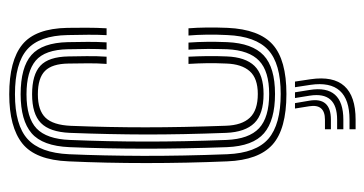

<svg xmlns="http://www.w3.org/2000/svg" viewBox="-211 -437 808 426"><g transform="rotate(-90 193.0 -224.0)"><path d="M197.5 7.5Q119.5 7.5 85.1 -23.4Q50.8 -54.2 48 -123.8Q44.2 -213.5 44.2 -303.5Q44.2 -393.5 48 -475.8Q51 -549.2 87.6 -578.4Q124.2 -607.5 196.8 -607.5Q271.5 -607.5 307.1 -578.5Q342.8 -549.5 344.2 -478.5Q344.5 -460 344.5 -436.6Q344.5 -413.2 343.2 -391.5H328Q329 -410 328.9 -431.8Q328.8 -453.5 328.2 -478Q327 -540.5 296.4 -567.6Q265.8 -594.8 196.8 -594.8Q128.5 -594.8 97.6 -566.9Q66.8 -539 63.8 -474.8Q60.5 -399 60.2 -310.5Q60 -222 63.8 -123.8Q66.5 -59.8 98.1 -32.5Q129.8 -5.2 197.5 -5.2Q265 -5.2 295.2 -33Q325.5 -60.8 328.2 -123.5Q329.5 -148.2 329.1 -169.6Q328.8 -191 327.2 -209.8H343.2Q346.2 -172 344.2 -123Q341 -53 307 -22.8Q273 7.5 197.5 7.5ZM197.5 -17.8Q139 -17.8 110.4 -42.2Q81.8 -66.8 79.5 -124.5Q76 -222.2 76.1 -308Q76.2 -393.8 79.5 -473.8Q82 -533.5 110.4 -557.9Q138.8 -582.2 196.8 -582.2Q256.8 -582.2 284 -558.2Q311.2 -534.2 312.5 -477.5Q313 -454.2 313.1 -433.4Q313.2 -412.5 312 -391.5H296.2Q297.5 -410.2 297.4 -432.4Q297.2 -454.5 296.8 -477.2Q295.8 -528.2 271.5 -548.8Q247.2 -569.2 196.8 -569.2Q144.5 -569.2 121 -546.9Q97.5 -524.5 95.5 -473Q92 -389.2 91.9 -305.5Q91.8 -221.8 95.5 -125.5Q97.5 -75.8 121.5 -53.2Q145.5 -30.8 197.5 -30.8Q247.8 -30.8 271.1 -53Q294.5 -75.2 296.8 -124.2Q297.5 -146 297.4 -167Q297.2 -188 295.8 -209.8H311.5Q313 -189.2 313.2 -169.4Q313.5 -149.5 312.5 -123.8Q310 -68.2 283.2 -43Q256.5 -17.8 197.5 -17.8ZM197.5 -43.2Q153 -43.2 133 -63.6Q113 -84 111.2 -126.2Q107.5 -224.2 107.6 -304.2Q107.8 -384.2 111.2 -473Q113.2 -517.8 133.1 -537.2Q153 -556.8 196.8 -556.8Q240.5 -556.8 260.2 -538.4Q280 -520 280.8 -476.2Q281 -459 281.4 -436.4Q281.8 -413.8 280.2 -391.5H264.2Q265.8 -414 265.5 -434.5Q265.2 -455 265 -476.2Q264.5 -512.5 248.6 -528.2Q232.8 -544 196.8 -544Q161.2 -544 144.9 -527.1Q128.5 -510.2 126.8 -470.5Q123.5 -387 123.5 -305.4Q123.5 -223.8 127 -126.8Q128.2 -91.2 144.9 -73.6Q161.5 -56 197.5 -56Q232.2 -56 248 -73.9Q263.8 -91.8 265 -125.5Q266 -148 265.8 -168.2Q265.5 -188.5 264.2 -209.8H280.2Q281.2 -190.2 281.5 -168.9Q281.8 -147.5 280.8 -125Q279.2 -83.5 259.8 -63.4Q240.2 -43.2 197.5 -43.2ZM212.5 26.5H225L230.2 61.2Q244.8 161 140.5 161H119.2V147.5H140.5Q230.2 147.5 217.8 61.2ZM165.2 26.5H177.2L182.5 57.8Q191 106.2 140.5 106.2H119.2V93H140.5Q176 93 170.2 57.8ZM188.5 26.5H201.2L206.5 59.5Q218.2 133.8 140.5 133.8H119.2V120H140.5Q203.2 120 193.8 59.5Z"/></g></svg>

Font: Big Shoulders Inline Text
Style: Regular
Weight: 400
Designer: Patric King
Foundry: XO Type Co
Version: Version 1.000